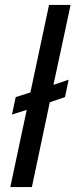

<svg xmlns="http://www.w3.org/2000/svg" viewBox="-20 -763 308 783"><path d="M22 0 89 -315 29 -296 44 -367 104 -386 180 -743H268L198 -417L260 -438L245 -367L183 -346L110 0Z"/></svg>

Font: Saira Semi Condensed
Style: Italic
Weight: 400
Width: 4
Italic angle: -12°
Designer: Hector Gatti with collaboration of the Omnibus-Type team
Foundry: Omnibus-Type
Version: Version 1.001; ttfautohint (v1.8)